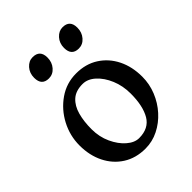

<svg xmlns="http://www.w3.org/2000/svg" viewBox="-181 -718 834 834"><g transform="rotate(-45 235.5 -301.0)"><path d="M437.5 -217.8Q437.5 -172.9 420.7 -131.3Q403.8 -89.8 374.5 -57.4Q345.2 -24.9 307.1 -5.9Q269 13.2 226.6 13.2Q168 13.2 124.5 -14.4Q81.1 -42 57.1 -90.1Q33.2 -138.2 33.2 -199.2Q33.2 -258.8 61 -311.8Q88.9 -364.7 136.7 -397.9Q184.6 -431.2 244.1 -431.2Q302.7 -431.2 346.2 -403.3Q389.6 -375.5 413.6 -327.4Q437.5 -279.3 437.5 -217.8ZM350.1 -201.7Q350.1 -249 333.3 -289.3Q316.4 -329.6 289.3 -354.2Q262.2 -378.9 231.4 -378.9Q189 -378.9 164.8 -356.9Q140.6 -335 130.4 -297.4Q120.1 -259.8 120.1 -212.4Q120.1 -165 138.4 -125.5Q156.7 -85.9 184.1 -62.3Q211.4 -38.6 239.3 -38.6Q298.8 -38.6 324.5 -82Q350.1 -125.5 350.1 -201.7ZM205.1 -567.9Q205.1 -539.1 187.7 -519Q170.4 -499 145.5 -499Q101.6 -499 101.6 -546.4Q101.6 -575.2 119.1 -595Q136.7 -614.7 160.2 -614.7Q205.1 -614.7 205.1 -567.9ZM388.7 -567.9Q388.7 -539.1 371.3 -519Q354 -499 329.1 -499Q285.2 -499 285.2 -546.4Q285.2 -575.2 303 -595Q320.8 -614.7 344.2 -614.7Q388.7 -614.7 388.7 -567.9Z"/></g></svg>

Font: Dai Banna SIL
Style: Regular
Weight: 400
Designer: Victor Gaultney
Foundry: SIL International
Version: Version 4.000